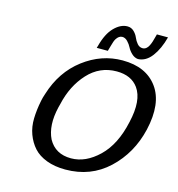

<svg xmlns="http://www.w3.org/2000/svg" viewBox="-132 -1035 1083 1170"><g transform="rotate(15 409.0 -450.5)"><path d="M136 -346Q140 -367 149 -393Q195 -542 307.5 -627.5Q420 -713 553 -713Q702 -713 773 -615.5Q844 -518 804 -344Q767 -187 656.5 -83.5Q546 20 386 20Q319 20 267.5 0.5Q216 -19 185.5 -53Q155 -87 138 -133Q121 -179 122.5 -233Q124 -287 136 -346ZM254 -357Q254 -356 251.5 -347.5Q249 -339 248 -334Q220 -215 259 -135Q303 -55 402 -55Q494 -55 576 -134Q658 -213 690 -361Q724 -506 672 -578Q628 -639 536 -639Q429 -639 355 -558.5Q281 -478 254 -357ZM380 -746Q382 -754 384 -759Q405 -840 445 -880.5Q485 -921 528 -921Q552 -921 569 -904.5Q586 -888 594 -868.5Q602 -849 616 -832.5Q630 -816 650 -816Q662 -816 672 -823.5Q682 -831 689 -845.5Q696 -860 699.5 -871.5Q703 -883 707.5 -900Q712 -917 713 -920H783Q763 -844 726.5 -795.5Q690 -747 640 -745Q618 -747 600 -764Q582 -781 572.5 -800Q563 -819 547.5 -835Q532 -851 514 -851Q492 -851 476 -825Q468 -812 459.5 -779.5Q451 -747 450 -746Z"/></g></svg>

Font: Coval
Style: Medium Italic
Weight: 500
Foundry: Context Ltd
Version: Version 001.000